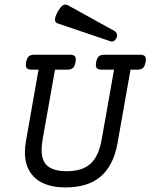

<svg xmlns="http://www.w3.org/2000/svg" viewBox="-20 -823 669 854"><path d="M121.1 -513.2Q104.5 -513.2 98.6 -520.5Q92.8 -527.8 96.2 -546.4Q99.6 -564.9 107.9 -572.3Q116.2 -579.6 132.8 -579.6H291Q307.6 -579.6 313.5 -572.3Q319.3 -564.9 315.9 -546.4Q312.5 -527.8 304.2 -520.5Q295.9 -513.2 279.3 -513.2H224.6L169.4 -201.7Q165 -176.8 165 -156.7Q165 -105.5 192.9 -83.5Q220.7 -61.5 276.4 -61.5Q309.6 -61.5 335.7 -69.1Q361.8 -76.7 381.1 -93.5Q400.4 -110.4 412.8 -137Q425.3 -163.6 432.1 -201.7L487.3 -513.2H432.6Q416 -513.2 410.2 -520.5Q404.3 -527.8 407.7 -546.4Q411.1 -564.9 419.4 -572.3Q427.7 -579.6 444.3 -579.6H602.5Q619.1 -579.6 625 -572.3Q630.9 -564.9 627.4 -546.4Q624 -527.8 615.7 -520.5Q607.4 -513.2 590.8 -513.2H560.5L502.9 -187Q493.7 -134.8 474.1 -97.4Q454.6 -60.1 425.3 -35.9Q396 -11.7 357.2 -0.5Q318.4 10.7 271 10.7Q229.5 10.7 196.3 1Q163.1 -8.8 139.6 -28.3Q116.2 -47.9 103.5 -77.1Q90.8 -106.4 90.8 -146Q90.8 -157.7 92 -170.4Q93.3 -183.1 95.7 -196.8L151.4 -513.2ZM489.3 -685.1Q497.6 -680.2 499.8 -671.6Q502 -663.1 498.5 -654.8Q495.1 -646.5 488 -641.4Q481 -636.2 471.7 -639.2L236.8 -718.8Q231.9 -720.2 228.5 -723.9Q225.1 -727.5 224.6 -733.6Q224.1 -739.7 226.8 -748.8Q229.5 -757.8 236.8 -771Q244.6 -784.7 251 -791.7Q257.3 -798.8 262.9 -801.3Q268.6 -803.7 274.2 -802.2Q279.8 -800.8 286.1 -797.4Z"/></svg>

Font: Courier Prime
Style: Italic
Weight: 400
Monospace: yes
Designer: Alan Dague-Greene
Foundry: Quote-Unquote Apps
Version: Version 1.202